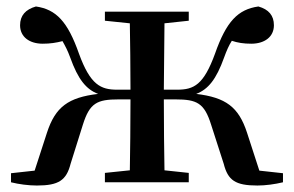

<svg xmlns="http://www.w3.org/2000/svg" viewBox="-20 -563 908 593"><path d="M304 -499 381 -491C382 -436 383 -353 383 -286H342C291 -286 259 -301 224 -397C189 -497 153 -534 91 -543C59 -534 42 -515 42 -485C42 -449 71 -428 112 -428C135 -428 154 -431 173 -436C181 -422 189 -407 197 -385C221 -318 246 -287 283 -273C191 -262 151 -233 125 -153L87 -36L14 -28V0C38 6 68 10 94 10C161 10 185 -6 198 -57L236 -178C257 -245 280 -256 346 -256H383C383 -178 382 -93 381 -37L304 -29V0H563V-29L488 -37C487 -93 486 -178 486 -256H522C588 -256 611 -245 632 -178L671 -57C684 -6 707 10 775 10C800 10 829 6 854 0V-28L781 -36L743 -153C717 -233 677 -262 586 -273C623 -287 648 -318 672 -385C680 -407 687 -423 696 -437C714 -431 732 -428 756 -428C797 -428 826 -449 826 -485C826 -515 810 -534 778 -543C715 -534 679 -497 644 -397C609 -301 579 -286 527 -286H486L488 -491L563 -499V-527H304Z"/></svg>

Font: Noto Serif CJK HK SemiBold
Style: Regular
Weight: 600
Designer: Ryoko NISHIZUKA 西塚涼子 (kana & ideographs); Frank Grießhammer (Latin, Greek & Cyrillic); Wenlong ZHANG 张文龙 (bopomofo); San
Foundry: Adobe
Version: Version 2.001;hotconv 1.1.0;makeotfexe 2.6.0